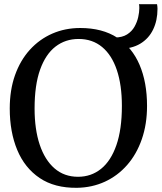

<svg xmlns="http://www.w3.org/2000/svg" viewBox="-20 -885 771 916"><path d="M548.6 -652 527.3 -706.1Q563.1 -706.1 586.2 -720.7Q609.2 -735.3 621.8 -757.8Q634.4 -780.4 639.5 -804Q644.7 -827.7 644.7 -845.5Q644.7 -852.1 644.4 -856.8Q644.1 -861.6 643 -865H729.2Q730.2 -859.3 730.8 -854Q731.4 -848.6 731.4 -843.1Q731.4 -787.1 710.4 -743.9Q689.5 -700.7 648.7 -676.3Q607.9 -652 548.6 -652ZM347.7 11Q240.6 12.4 169.1 -35.8Q97.7 -84 62.1 -169.9Q26.5 -255.8 26.5 -367.3Q26.5 -455.5 51.6 -526.3Q76.8 -597.2 122.5 -647.6Q168.2 -697.9 229.5 -724.7Q290.8 -751.4 362.9 -751.4Q468.5 -751.3 539.3 -705.3Q610.1 -659.3 645.8 -575.8Q681.5 -492.2 681.5 -379.7Q681.5 -292.2 656.5 -220.7Q631.6 -149.1 586.5 -97.7Q541.4 -46.3 480.5 -18.2Q419.6 9.8 347.7 11ZM354.9 -699.1Q292.1 -699.1 244.8 -662.7Q197.6 -626.3 171.3 -552.7Q145 -479.1 145 -367.4Q145 -268 169.4 -194.9Q193.9 -121.8 240.1 -81.7Q286.4 -41.6 352.3 -41.6Q415.1 -41.6 462.1 -79.5Q509.2 -117.4 535.3 -192.6Q561.5 -267.7 561.5 -379.4Q561.5 -479.4 537.4 -550.9Q513.4 -622.4 467.2 -660.7Q420.9 -699.1 354.9 -699.1Z"/></svg>

Font: Merriweather 7pt Light
Style: Regular
Weight: 300
Designer: Eben Sorkin
Foundry: Eben Sorkin
Version: Version 2.200;gftools[0.9.31]